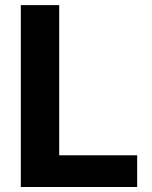

<svg xmlns="http://www.w3.org/2000/svg" viewBox="-20 -748 608 768"><path d="M63.3 0V-727.5H216.8V-126.8H528.7V0Z"/></svg>

Font: Inter
Style: Regular
Weight: 400
Designer: Rasmus Andersson
Foundry: rsms
Version: Version 4.000;git-8c9346024